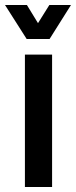

<svg xmlns="http://www.w3.org/2000/svg" viewBox="-39 -743 302 763"><path d="M60 0V-526H168V0ZM67 -588 -19 -723H68L112 -651L157 -723H243L158 -588Z"/></svg>

Font: Archivo Narrow SemiBold
Style: Regular
Weight: 600
Designer: Hector Gatti
Foundry: Omnibus-Type
Version: Version 3.002